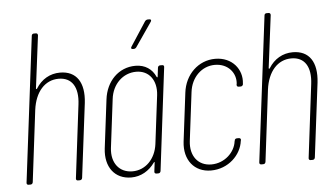

<svg xmlns="http://www.w3.org/2000/svg" viewBox="-51 -803 1564 895"><g transform="rotate(-5 731.5 -355.5)"><path d="M240 -508C193 -508 153 -485 127 -443C125 -440 122 -440 122 -444L153 -690C153 -696 150 -700 144 -700H134C129 -700 124 -696 124 -690L40 -10C39 -4 43 0 48 0H58C64 0 68 -4 69 -10L110 -345C121 -429 167 -480 231 -480C293 -480 323 -433 313 -353L271 -10C270 -4 274 0 279 0H289C295 0 299 -4 300 -10L343 -357C354 -452 317 -508 240 -508Z M677 -719H669C664 -719 659 -716 656 -712L583 -600C578 -593 580 -588 588 -588H593C598 -588 602 -591 605 -595L682 -707C687 -714 684 -719 677 -719ZM697 -491 692 -450C692 -446 689 -445 687 -449C671 -486 638 -509 593 -509C514 -509 455 -449 445 -364L417 -137C407 -52 451 8 529 8C574 8 613 -15 639 -52C641 -56 644 -55 643 -51L638 -10C637 -4 641 0 647 0H656C662 0 666 -4 667 -10L726 -491C727 -497 724 -501 718 -501H708C702 -501 698 -497 697 -491ZM537 -20C475 -20 438 -68 446 -137L474 -364C482 -433 532 -481 594 -481C654 -481 690 -433 682 -364L654 -137C645 -68 598 -20 537 -20Z M902 8C983 8 1044 -52 1052 -118L1053 -121C1054 -127 1050 -131 1044 -131H1035C1029 -131 1024 -127 1024 -121L1023 -118C1017 -68 969 -20 906 -20C844 -20 807 -68 815 -137L843 -364C851 -433 901 -481 962 -481C1025 -481 1062 -433 1056 -383L1055 -380C1055 -374 1058 -370 1064 -370H1074C1079 -370 1084 -374 1085 -380V-383C1093 -448 1046 -509 966 -509C887 -509 824 -448 814 -364L786 -137C776 -52 824 8 902 8Z M1329 -508C1282 -508 1242 -485 1216 -443C1214 -440 1211 -440 1211 -444L1242 -690C1242 -696 1239 -700 1233 -700H1223C1218 -700 1213 -696 1213 -690L1129 -10C1128 -4 1132 0 1137 0H1147C1153 0 1157 -4 1158 -10L1199 -345C1210 -429 1256 -480 1320 -480C1382 -480 1412 -433 1402 -353L1360 -10C1359 -4 1363 0 1368 0H1378C1384 0 1388 -4 1389 -10L1432 -357C1443 -452 1406 -508 1329 -508Z"/></g></svg>

Font: Barlow Condensed Thin
Style: Italic
Weight: 250
Width: 3
Italic angle: -7°
Designer: Jeremy Tribby
Foundry: Tribby Type
Version: Version 1.422;hotconv 1.0.109;makeotfexe 2.5.65596